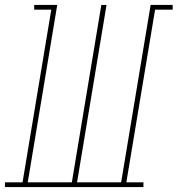

<svg xmlns="http://www.w3.org/2000/svg" viewBox="-54 -755 717 775"><path d="M-34 0V-19H37L153 -716H84V-735H177L58 -19H236L355 -735H376L257 -19H435L554 -735H643V-716H572L456 -19H525V0Z"/></svg>

Font: Iosevka Curly Slab ThEx
Style: Italic
Weight: 100
Width: 7
Italic angle: -9°
Monospace: yes
Designer: Belleve Invis
Foundry: Belleve Invis
Version: Version 11.1.0; ttfautohint (v1.8.3)